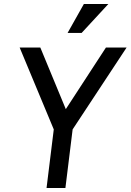

<svg xmlns="http://www.w3.org/2000/svg" viewBox="-20 -937 651 957"><path d="M398 -917H520L387 -773H317ZM212 0 248 -292 78 -700H181L308 -393L508 -700H611L342 -292L306 0Z"/></svg>

Font: Haskoy Medium
Style: Italic
Weight: 500
Designer: Ertekin Erdin
Foundry: Ertekin Erdin
Version: Version 2.000; ttfautohint (v1.8.4.7-5d5b)